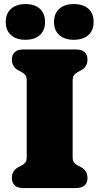

<svg xmlns="http://www.w3.org/2000/svg" viewBox="-20 -950 502 970"><path d="M347 -157Q347 -137.5 354.5 -128.8Q362 -120 373 -114L389 -105.5Q422 -88 422 -51Q422 -27.5 408 -13.8Q394 0 364.5 0H97.5Q68 0 54 -13.8Q40 -27.5 40 -51Q40 -88 73 -105.5L89 -114Q100.5 -120 107.8 -128.8Q115 -137.5 115 -157V-543Q115 -562.5 107.8 -571.2Q100.5 -580 89 -586L73 -594.5Q40 -612 40 -649Q40 -672.5 54 -686.2Q68 -700 97.5 -700H364.5Q394 -700 408 -686.2Q422 -672.5 422 -649Q422 -612 389 -594.5L373 -586Q362 -580 354.5 -571.2Q347 -562.5 347 -543ZM108.5 -749Q62.5 -749 35.8 -772.5Q9 -796 9 -839Q9 -882 35.8 -905.8Q62.5 -929.5 108.5 -929.5Q155 -929.5 181.2 -905.8Q207.5 -882 207.5 -839Q207.5 -796.5 181.2 -772.8Q155 -749 108.5 -749ZM352.5 -749Q306.5 -749 279.8 -772.5Q253 -796 253 -839Q253 -882 279.8 -905.8Q306.5 -929.5 352.5 -929.5Q400 -929.5 426.5 -905.8Q453 -882 453 -839Q453 -796.5 426.5 -772.8Q400 -749 352.5 -749Z"/></svg>

Font: Fraunces 9pt SuperSoft Black
Style: Regular
Weight: 900
Version: Version 1.000;[b76b70a41]